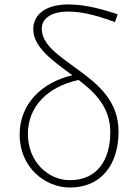

<svg xmlns="http://www.w3.org/2000/svg" viewBox="-20 -827 611 860"><path d="M293 13C432 13 511 -88 511 -238C511 -374 420 -449 332 -513C242 -579 167 -627 167 -699C167 -738 201 -775 284 -775C333 -775 393 -766 495 -728L507 -763C408 -796 344 -807 286 -807C176 -807 129 -755 129 -697C129 -616 214 -556 304 -490C168 -458 68 -363 68 -224C68 -75 184 13 293 13ZM332 -469C408 -411 474 -345 474 -235C474 -115 419 -20 293 -20C196 -20 105 -102 105 -227C105 -346 188 -437 332 -469Z"/></svg>

Font: Noto Sans CJK SC Thin
Style: Regular
Weight: 100
Designer: Ryoko NISHIZUKA 西塚涼子 (kana, bopomofo & ideographs); Paul D. Hunt (Latin, Greek & Cyrillic); Sandoll Communications 산돌커뮤니
Foundry: Adobe
Version: Version 2.004;hotconv 1.0.118;makeotfexe 2.5.65603